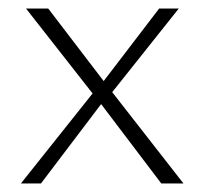

<svg xmlns="http://www.w3.org/2000/svg" viewBox="-20 -430 478 450"><path d="M29 0 197 -211 41 -410H93L223 -240L353 -410H399L243 -214L410 0H358L217 -186L76 0Z"/></svg>

Font: Ysabeau Office ExtraLight
Style: Regular
Weight: 250
Designer: Christian Thalmann (Catharsis Fonts)
Version: Version 2.001;gftools[0.9.30]; featfreeze: tnum,lnum,ss02